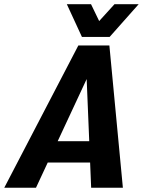

<svg xmlns="http://www.w3.org/2000/svg" viewBox="-68 -880 670 900"><path d="M405.7 -654 100.7 0H-48L299.3 -667H444.7L508 0H359.3L332.3 -654ZM120 -218H432L411 -118H99ZM329.3 -707 468.7 -860.3H582L446 -707ZM432.7 -707H316L245.3 -860.3H358.7Z"/></svg>

Font: Epunda Sans Light
Style: Italic
Weight: 300
Italic angle: -12.0243°
Designer: Simon Atzbach
Foundry: typofactur
Version: Version 2.204